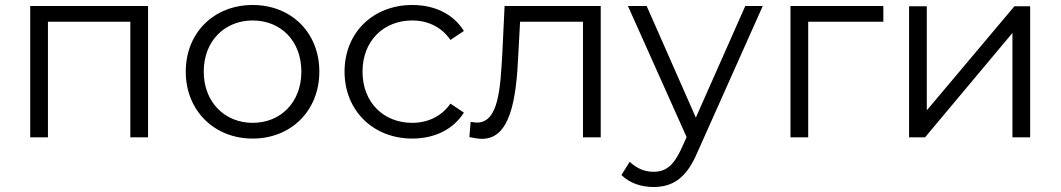

<svg xmlns="http://www.w3.org/2000/svg" viewBox="-20 -550 4248 769"><path d="M172 0V-463H502V0H573V-526H101V0Z M992 5C1146 5 1259 -107 1259 -263C1259 -420 1146 -530 992 -530C838 -530 724 -420 724 -263C724 -107 838 5 992 5ZM992 -58C881 -58 796 -140 796 -263C796 -387 881 -468 992 -468C1104 -468 1187 -387 1187 -263C1187 -140 1104 -58 992 -58Z M1631 5C1720 5 1795 -31 1838 -99L1784 -135C1748 -83 1692 -58 1631 -58C1517 -58 1432 -139 1432 -263C1432 -387 1517 -468 1631 -468C1692 -468 1748 -443 1784 -390L1838 -426C1795 -495 1720 -530 1631 -530C1475 -530 1360 -420 1360 -263C1360 -107 1475 5 1631 5Z M1860 -1C1879 3 1895 6 1911 6C2023 6 2048 -149 2056 -333L2063 -463H2315V0H2386V-526H2001L1992 -338C1984 -199 1978 -59 1890 -59C1883 -59 1874 -61 1865 -62Z M2597 199C2672 199 2728 166 2772 63L3035 -526H2965L2767 -79L2570 -526H2495L2730 -1L2707 50C2676 115 2645 138 2598 138C2559 138 2529 123 2502 98L2469 151C2501 183 2548 199 2597 199Z M3217 0V-463H3518V-526H3146V0Z M3685 0 4035 -418V0H4106V-525H4043L3692 -108V-525H3621V0Z"/></svg>

Font: Montserrat Z
Style: Regular
Weight: 400
Designer: Julieta Ulanovsky
Foundry: Julieta Ulanovsky
Version: Version 8.000